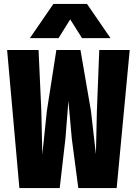

<svg xmlns="http://www.w3.org/2000/svg" viewBox="-20 -951 690 971"><path d="M78 0 16 -698H175L189 -390L194 -170L217 -390L265 -698H387L440 -390L465 -171L470 -390L482 -698H636L570 0H376L343 -251L326 -441L311 -251L282 0ZM131 -758 250 -931H420L539 -758H395L335 -853L276 -758Z"/></svg>

Font: Azeret Mono
Style: Bold
Weight: 700
Designer: Martin Vácha
Foundry: Displaay
Version: Version 1.002